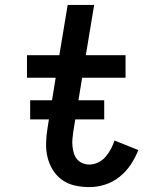

<svg xmlns="http://www.w3.org/2000/svg" viewBox="-20 -755 640 783"><path d="M345 8Q314 8 285 1.5Q256 -5 233 -21.5Q210 -38 195 -62.5Q180 -87 173.5 -115Q167 -143 168 -173.5Q169 -204 174 -234L207 -438H90V-530H222L256 -735H364L330 -530H492V-438H315L279 -219Q277 -204 275.5 -189Q274 -174 275.5 -159.5Q277 -145 281 -131Q285 -117 294 -106Q303 -95 316.5 -89.5Q330 -84 345 -84Q362 -84 380 -92.5Q398 -101 410.5 -115.5Q423 -130 432 -147Q441 -164 447 -182L544 -143Q532 -112 513 -83.5Q494 -55 467 -33.5Q440 -12 408 -2Q376 8 345 8ZM103 -268V-346H405V-268Z"/></svg>

Font: Iosevka Curly Slab SmBdEx
Style: Italic
Weight: 600
Width: 7
Italic angle: -9°
Monospace: yes
Designer: Belleve Invis
Foundry: Belleve Invis
Version: Version 11.1.0; ttfautohint (v1.8.3)